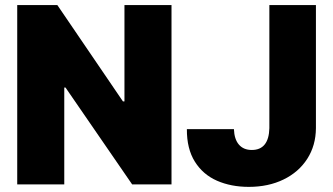

<svg xmlns="http://www.w3.org/2000/svg" viewBox="-20 -727 1312 757"><path d="M656.2 0H501L238.3 -381.8H233.4V0H47.9V-707H206.1L464.8 -327.1H470.7V-707H656.2ZM1225.6 -707V-221.7Q1225.1 -153.3 1191.4 -100.8Q1157.7 -48.3 1097.9 -19.3Q1038.1 9.8 960.9 9.8Q891.1 9.8 835.7 -14.4Q780.3 -38.6 748.3 -89.6Q716.3 -140.6 716.8 -217.8H902.3Q903.8 -177.7 922.1 -156.7Q940.4 -135.7 972.7 -135.7Q1006.3 -135.7 1023.7 -157.5Q1041 -179.2 1042 -221.7V-707Z"/></svg>

Font: Pretendard JP Black
Style: Regular
Weight: 900
Designer: Base glyphs from Inter by Rasmus Andersson; Hangeul glyphs from Noto Sans CJK(Source Han Sans) by Jang Soo-young and Kan
Foundry: Kil Hyung-jin
Version: Version 1.309